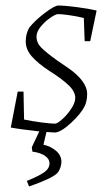

<svg xmlns="http://www.w3.org/2000/svg" viewBox="-20 -471 384 694"><path d="M328 -432H329L306 -322H286L283 -406Q259 -412 231 -416Q203 -420 190 -420Q181 -420 161.5 -406.5Q142 -393 127 -374.5Q112 -356 112 -339Q112 -316 129.5 -298.5Q147 -281 186 -253Q193 -248 226 -225.5Q259 -203 277 -179Q295 -155 295 -131Q295 -108 287 -89Q273 -60 236 -26Q199 8 177 8L148 6L137 52Q164 58 183 74.5Q202 91 202 114Q202 124 198 135.5Q194 147 187 155Q166 175 85 203L77 183Q121 165 140 151.5Q159 138 159 119Q159 104 143 92.5Q127 81 97 77L95 61L122 4Q50 -4 19 -10L44 -140H65L67 -39Q95 -33 129.5 -28.5Q164 -24 179 -24Q187 -24 205 -40Q223 -56 237.5 -78Q252 -100 252 -117Q252 -140 228 -163Q204 -186 158 -215Q117 -242 95 -267Q73 -292 73 -322Q73 -347 85 -370Q104 -395 140.5 -423Q177 -451 191 -451Q214 -451 259.5 -445Q305 -439 329 -433Z"/></svg>

Font: Grenze ExtraLight
Style: Italic
Weight: 275
Italic angle: -10°
Designer: Renata Polastri
Foundry: Omnibus-Type
Version: Version 1.002; ttfautohint (v1.8)